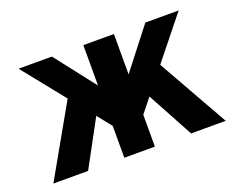

<svg xmlns="http://www.w3.org/2000/svg" viewBox="-88 -671 1026 827"><g transform="rotate(-20 425.0 -258.0)"><path d="M355 0V-146L303.2 -210.9L189 0H29.8L212.9 -323.2L58.1 -516.1H210.9L355 -331.1V-516.1H495.1V-331.1L639.2 -516.1H792L637.2 -323.2L819.8 0H661.1L546.9 -210.9L495.1 -146V0Z"/></g></svg>

Font: LT Superior
Style: Bold
Weight: 400
Designer: Daniel Lyons
Foundry: LyonsType
Version: Version 1.000